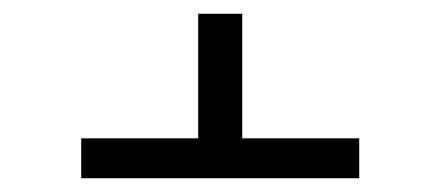

<svg xmlns="http://www.w3.org/2000/svg" viewBox="-20 -570 640 279"><path d="M98 -311V-369H268V-550H332V-369H502V-311Z"/></svg>

Font: Iosevka Etoile Light
Style: Regular
Weight: 300
Designer: Belleve Invis
Foundry: Belleve Invis
Version: Version 25.0.1; ttfautohint (v1.8.4)